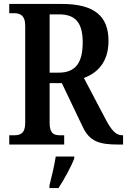

<svg xmlns="http://www.w3.org/2000/svg" viewBox="-20 -734 645 975"><path d="M27 0H306V-47H287C255 -47 232 -54 232 -110V-312H294L400 -90C435 -16 483 0 581 0H605V-47H601C568 -47 545 -74 516 -129L406 -338C471 -362 531 -415 531 -526C531 -651 461 -714 293 -714H27V-667H50C79 -667 108 -659 108 -603V-110C108 -54 81 -47 50 -47H27ZM232 -365V-661H281C364 -661 400 -617 400 -519C400 -417 365 -365 278 -365ZM231 221H277C305 179 341 113 357 71V61H263C256 108 242 165 231 208Z"/></svg>

Font: Noto Serif Condensed Semi
Style: Regular
Weight: 600
Width: 3
Designer: Monotype Design Team
Foundry: Monotype Imaging Inc.
Version: Version 1.002